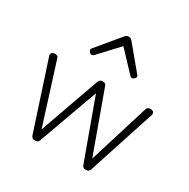

<svg xmlns="http://www.w3.org/2000/svg" viewBox="-186 -1008 1178 1195"><g transform="rotate(30 402.5 -411.0)"><path d="M220 15Q206 15 200 9.5Q194 4 191 -4L34 -484Q29 -496 36 -505.5Q43 -515 60 -515Q71 -515 77 -510.5Q83 -506 85 -496L221 -66L374 -496Q378 -506 384.5 -510.5Q391 -515 403 -515Q414 -515 420 -510.5Q426 -506 429 -496L585 -66L718 -496Q721 -506 727 -510.5Q733 -515 744 -515Q762 -515 768.5 -506Q775 -497 769 -482L613 -4Q610 4 603.5 9.5Q597 15 584 15Q571 15 565.5 9.5Q560 4 557 -4L402 -430L248 -4Q246 4 239.5 9.5Q233 15 220 15ZM258 -623Q250 -623 242.5 -631Q235 -639 235 -647Q235 -649 236 -652Q237 -655 240 -659L378 -825Q383 -831 388.5 -834Q394 -837 403 -837Q412 -837 417.5 -834Q423 -831 428 -825L566 -659Q570 -655 571 -652Q572 -649 572 -647Q572 -639 564 -631Q556 -623 548 -623Q543 -623 539.5 -625.5Q536 -628 532 -632L403 -769L275 -632Q271 -628 267 -625.5Q263 -623 258 -623Z"/></g></svg>

Font: Playwrite CL ExtraLight
Style: Regular
Weight: 200
Designer: Veronika Burian, José Scaglione
Foundry: TypeTogether
Version: Version 1.002